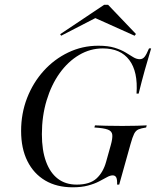

<svg xmlns="http://www.w3.org/2000/svg" viewBox="-20 -774 654 805"><path d="M284.7 11.3Q217.7 11.3 169.4 -17.3Q121 -46 94.8 -98.8Q68.5 -151.6 68.5 -225Q68.5 -298.4 93.5 -362.9Q118.5 -427.4 162.9 -476.6Q207.3 -525.8 266.1 -554Q325 -582.3 391.9 -582.3Q433.1 -582.3 460.5 -573.8Q487.9 -565.3 506.5 -554Q525 -542.7 538.7 -534.3Q552.4 -525.8 566.1 -525.8Q578.2 -525.8 586.3 -535.9Q594.4 -546 604.8 -571H613.7Q600.8 -529 587.5 -481.5Q574.2 -433.9 561.3 -381.5H552.4Q558.9 -473.4 522.2 -522.2Q485.5 -571 411.3 -571Q358.1 -571 311.7 -543.5Q265.3 -516.1 230.2 -467.3Q195.2 -418.5 175.4 -352.8Q155.6 -287.1 155.6 -211.3Q155.6 -143.5 173 -96.4Q190.3 -49.2 222.6 -24.6Q254.8 0 301.6 0Q356.5 0 384.7 -25.8Q412.9 -51.6 425 -96L444.4 -165.3Q452.4 -193.5 450.8 -208.9Q449.2 -224.2 432.3 -230.6Q415.3 -237.1 375.8 -239.5L378.2 -248.4Q393.5 -247.6 423.8 -246.8Q454 -246 492.7 -246Q529.8 -246 554.4 -246.8Q579 -247.6 595.2 -248.4L592.7 -239.5Q571.8 -236.3 560.5 -231.5Q549.2 -226.6 542.3 -212.9Q535.5 -199.2 527.4 -170.2L479.8 0H471Q471.8 -21.8 467.3 -30.2Q462.9 -38.7 452.4 -38.7Q441.9 -38.7 428.2 -31Q414.5 -23.4 395.2 -13.3Q375.8 -3.2 348.8 4Q321.8 11.3 284.7 11.3ZM236.3 -624.2 232.3 -630.6 416.9 -754H433.1L550 -631.5L544.4 -624.2L368.5 -703.2L391.1 -704Z"/></svg>

Font: Playfair 144pt
Style: Italic
Weight: 400
Italic angle: -15.6°
Designer: Claus Eggers Sørensen
Foundry: Claus Eggers Sørensen
Version: Version 2.001;gftools[0.9.30]